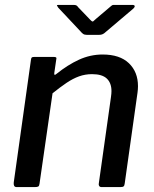

<svg xmlns="http://www.w3.org/2000/svg" viewBox="-20 -762 628 782"><path d="M48 0Q40 0 37.5 -5.5Q35 -11 36 -19L106 -518Q107 -526 109.5 -528Q112 -530 118 -530H201Q206 -530 208.5 -528Q211 -526 209 -519L201 -464Q200 -452 210 -461Q256 -498 302 -519Q348 -540 398 -540Q468 -540 505 -504.5Q542 -469 542 -411Q542 -405 541.5 -398Q541 -391 540 -384L488 -15Q487 -6 483.5 -3Q480 0 470 0H394Q386 0 383.5 -5.5Q381 -11 383 -19L432 -367Q433 -374 433.5 -380Q434 -386 434 -391Q434 -424 415 -442Q396 -460 355 -460Q327 -460 302 -451Q277 -442 251 -424.5Q225 -407 194 -382L141 -14Q140 -5 136 -2.5Q132 0 122 0H48ZM432 -737Q437 -742 441.5 -742Q446 -742 452 -742H519Q527 -742 528.5 -738Q530 -734 523 -727L405 -627Q401 -624 396 -622Q391 -620 383 -620H334Q324 -620 318.5 -624Q313 -628 309 -633L217 -731Q213 -737 212 -739.5Q211 -742 217 -742H280Q287 -742 291 -740Q295 -738 298 -733L347 -682Q356 -672 359.5 -675Q363 -678 373 -687Z"/></svg>

Font: Libre Franklin Medium
Style: Italic
Weight: 500
Italic angle: -8°
Designer: Pablo Impallari, Rodrigo Fuenzalida, Nhung Nguyen
Foundry: Impallari Type
Version: Version 3.000